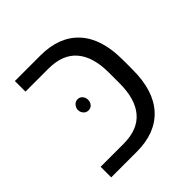

<svg xmlns="http://www.w3.org/2000/svg" viewBox="-156 -669 782 782"><g transform="rotate(-45 235.5 -277.5)"><path d="M45 0V-61H177Q259 -61 299.5 -108.5Q340 -156 340 -246V-309Q340 -399 299.5 -446.5Q259 -494 177 -494H45V-555H192Q300 -555 358.5 -491.5Q417 -428 417 -306V-249Q417 -127 358.5 -63.5Q300 0 192 0ZM173 -322Q186 -322 194 -312.5Q202 -303 202 -290Q202 -277 194 -267.5Q186 -258 173 -258Q160 -258 151.5 -267.5Q143 -277 143 -290Q143 -302 151.5 -312Q160 -322 173 -322Z"/></g></svg>

Font: Assistant
Style: Regular
Weight: 400
Designer: Hebrew By Ben Nathan, Latin by Paul Hunt
Version: Version 3.000